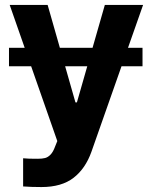

<svg xmlns="http://www.w3.org/2000/svg" viewBox="-20 -550 608 769"><path d="M550.8 -284.7H16V-358.6H550.8ZM72.6 196.7V83.9L97 85.5Q112 85.9 131.3 85.9Q148.9 85.9 160.6 82.9Q172.2 79.9 182.5 69.2Q192.8 58.5 200.5 37.3L209.5 15L18.8 -530.3H170.8L282.2 -139.8H288L399.9 -530.3H553.1L346.2 57.9Q322.2 125.5 274.3 162.4Q226.4 199.2 146 199.2Q103.4 199.2 72.6 196.7Z"/></svg>

Font: Pretendard Std Variable
Style: Regular
Weight: 400
Designer: Base glyphs from Inter by Rasmus Andersson; Hangeul glyphs from Noto Sans CJK(Source Han Sans) by Jang Soo-young and Kan
Foundry: Kil Hyung-jin
Version: Version 1.309;Glyphs 3.2 (3225)